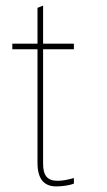

<svg xmlns="http://www.w3.org/2000/svg" viewBox="-20 -656 384 686"><path d="M114 -480V-74C114 -18 136 10 181 10C199 10 227 7 244 0V-20C224 -14 203 -10 186 -10C149 -10 134 -29 134 -71V-480H244V-500H134V-636L114 -628V-500H24V-480Z"/></svg>

Font: Perun Thin
Style: Regular
Weight: 100
Foundry: Copyright (c) Stefan Peev, Context Ltd, 2016
Version: Version 1.089